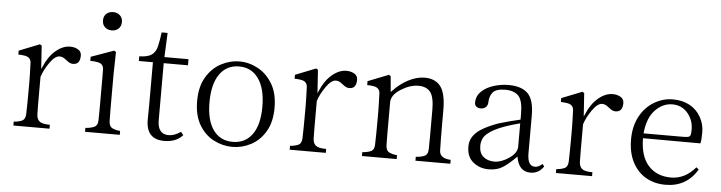

<svg xmlns="http://www.w3.org/2000/svg" viewBox="-47 -968 4483 1194"><g transform="rotate(5 2194.5 -371.5)"><path d="M52.7 -442.4V-466.8L180.7 -517.6L192.4 -510.7Q194.3 -473.6 197.3 -438.5Q200.2 -402.3 202.1 -365.2L209 -379.9Q236.3 -445.3 280.3 -482.4Q324.2 -519.5 370.1 -519.5Q397.5 -519.5 418.9 -507.3Q440.4 -495.1 440.4 -469.7Q440.4 -414.1 396.5 -414.1Q380.9 -414.1 366.7 -423.8Q352.5 -433.6 339.8 -443.4Q326.2 -453.1 309.6 -453.1Q281.2 -453.1 249 -407.2Q216.8 -361.3 202.1 -316.4V-152.3Q202.1 -112.3 203.1 -82.5Q204.1 -52.7 221.2 -38.6Q238.3 -24.4 286.1 -24.4V0H60.5V-24.4Q85.9 -25.4 109.4 -34.7Q132.8 -43.9 133.8 -78.1Q135.7 -146.5 135.7 -223.6V-279.3Q135.7 -319.3 132.8 -397.5Q130.9 -434.6 88.9 -439.5Q71.3 -442.4 52.7 -442.4Z M502 -442.4V-467.8L644.5 -518.6L656.2 -510.7L653.3 -371.1V-152.3Q653.3 -112.3 654.3 -79.1Q655.3 -45.9 677.7 -35.6Q700.2 -25.4 724.6 -24.4V0H507.8V-24.4Q534.2 -25.4 559.1 -34.7Q584 -43.9 585 -78.1Q585.9 -112.3 585.9 -152.3V-343.8Q585.9 -371.1 585.4 -395.5Q585 -419.9 568.4 -430.7Q551.8 -441.4 502 -442.4ZM558.6 -700.2Q558.6 -726.6 575.2 -741.7Q591.8 -756.8 618.2 -756.8Q643.6 -756.8 660.2 -741.2Q676.8 -725.6 676.8 -700.2Q676.8 -673.8 660.2 -658.2Q643.6 -642.6 618.2 -642.6Q591.8 -642.6 575.2 -658.2Q558.6 -673.8 558.6 -700.2Z M802.7 -467.8V-497.1Q856.4 -498 880.9 -516.1Q905.3 -534.2 913.6 -569.8Q921.9 -605.5 928.7 -657.2H965.8L959 -505.9H1109.4V-467.8H958V-112.3Q958 -24.4 1027.3 -24.4Q1062.5 -24.4 1102.5 -51.8L1118.2 -32.2Q1077.1 13.7 1002.9 13.7Q889.6 13.7 889.6 -108.4L890.6 -195.3V-467.8Z M1185.5 -252Q1185.5 -340.8 1220.7 -400.4Q1255.9 -460 1311.5 -489.7Q1367.2 -519.5 1427.7 -519.5Q1487.3 -519.5 1542.5 -489.7Q1597.7 -460 1633.3 -400.4Q1668.9 -340.8 1668.9 -252Q1668.9 -162.1 1633.8 -103Q1598.6 -43.9 1543.5 -15.1Q1488.3 13.7 1427.7 13.7Q1367.2 13.7 1311.5 -15.1Q1255.9 -43.9 1220.7 -103Q1185.5 -162.1 1185.5 -252ZM1262.7 -251Q1262.7 -137.7 1306.2 -77.6Q1349.6 -17.6 1427.7 -17.6Q1504.9 -17.6 1548.8 -77.6Q1592.8 -137.7 1592.8 -251Q1592.8 -364.3 1548.8 -426.3Q1504.9 -488.3 1427.7 -488.3Q1349.6 -488.3 1306.2 -426.3Q1262.7 -364.3 1262.7 -251Z M1777.3 -442.4V-466.8L1905.3 -517.6L1917 -510.7Q1918.9 -473.6 1921.9 -438.5Q1924.8 -402.3 1926.8 -365.2L1933.6 -379.9Q1960.9 -445.3 2004.9 -482.4Q2048.8 -519.5 2094.7 -519.5Q2122.1 -519.5 2143.6 -507.3Q2165 -495.1 2165 -469.7Q2165 -414.1 2121.1 -414.1Q2105.5 -414.1 2091.3 -423.8Q2077.1 -433.6 2064.5 -443.4Q2050.8 -453.1 2034.2 -453.1Q2005.9 -453.1 1973.6 -407.2Q1941.4 -361.3 1926.8 -316.4V-152.3Q1926.8 -112.3 1927.7 -82.5Q1928.7 -52.7 1945.8 -38.6Q1962.9 -24.4 2010.7 -24.4V0H1785.2V-24.4Q1810.5 -25.4 1834 -34.7Q1857.4 -43.9 1858.4 -78.1Q1860.4 -146.5 1860.4 -223.6V-279.3Q1860.4 -319.3 1857.4 -397.5Q1855.5 -434.6 1813.5 -439.5Q1795.9 -442.4 1777.3 -442.4Z M2230.5 -442.4V-466.8L2359.4 -517.6L2371.1 -510.7L2379.9 -412.1L2385.7 -418Q2428.7 -464.8 2481.4 -492.2Q2534.2 -519.5 2583 -519.5Q2649.4 -519.5 2682.6 -476.1Q2715.8 -432.6 2715.8 -328.1V-223.6Q2715.8 -148.4 2717.8 -75.2Q2719.7 -27.3 2788.1 -24.4V0H2570.3V-24.4Q2596.7 -25.4 2621.1 -34.2Q2645.5 -43 2646.5 -77.6Q2647.5 -112.3 2647.5 -152.3V-324.2Q2647.5 -403.3 2623.5 -434.6Q2599.6 -465.8 2547.9 -465.8Q2496.1 -465.8 2439 -429.7Q2381.8 -393.6 2381.8 -347.7V-152.3Q2381.8 -112.3 2382.8 -79.1Q2383.8 -45.9 2406.2 -35.6Q2428.7 -25.4 2453.1 -24.4V0H2236.3V-24.4Q2262.7 -25.4 2286.6 -34.2Q2310.5 -43 2311.5 -77.1Q2313.5 -146.5 2313.5 -223.6V-279.3Q2313.5 -319.3 2310.5 -397.5Q2308.6 -434.6 2266.6 -439.5Q2249 -442.4 2230.5 -442.4Z M2890.6 -117.2Q2890.6 -182.6 2957 -225.6Q2994.1 -250 3062.5 -275.4Q3145.5 -299.8 3199.2 -311.5V-346.7Q3199.2 -429.7 3171.9 -459Q3144.5 -488.3 3088.9 -488.3Q3033.2 -488.3 3012.2 -464.8Q2991.2 -441.4 2990.2 -399.4Q2989.3 -379.9 2976.6 -369.6Q2963.9 -359.4 2946.3 -359.4Q2928.7 -359.4 2918.5 -368.2Q2908.2 -377 2908.2 -390.6Q2908.2 -433.6 2938.5 -462.4Q2968.8 -491.2 3014.6 -505.4Q3060.5 -519.5 3106.4 -519.5Q3188.5 -519.5 3227.5 -480Q3266.6 -440.4 3266.6 -343.8V-107.4Q3266.6 -27.3 3313.5 -27.3Q3336.9 -27.3 3359.4 -48.8L3371.1 -34.2Q3340.8 11.7 3289.1 11.7Q3214.8 11.7 3200.2 -81.1Q3154.3 -34.2 3117.7 -10.3Q3081.1 13.7 3027.3 13.7Q2972.7 13.7 2931.6 -19Q2890.6 -51.8 2890.6 -117.2ZM2963.9 -127.9Q2963.9 -82 2990.7 -59.6Q3017.6 -37.1 3059.6 -37.1Q3101.6 -37.1 3150.4 -69.8Q3199.2 -102.5 3199.2 -143.6V-288.1Q3002 -238.3 2972.7 -170.9Q2963.9 -149.4 2963.9 -127.9Z M3439.5 -442.4V-466.8L3567.4 -517.6L3579.1 -510.7Q3581.1 -473.6 3584 -438.5Q3586.9 -402.3 3588.9 -365.2L3595.7 -379.9Q3623 -445.3 3667 -482.4Q3710.9 -519.5 3756.8 -519.5Q3784.2 -519.5 3805.7 -507.3Q3827.1 -495.1 3827.1 -469.7Q3827.1 -414.1 3783.2 -414.1Q3767.6 -414.1 3753.4 -423.8Q3739.3 -433.6 3726.6 -443.4Q3712.9 -453.1 3696.3 -453.1Q3668 -453.1 3635.7 -407.2Q3603.5 -361.3 3588.9 -316.4V-152.3Q3588.9 -112.3 3589.8 -82.5Q3590.8 -52.7 3607.9 -38.6Q3625 -24.4 3672.9 -24.4V0H3447.3V-24.4Q3472.7 -25.4 3496.1 -34.7Q3519.5 -43.9 3520.5 -78.1Q3522.5 -146.5 3522.5 -223.6V-279.3Q3522.5 -319.3 3519.5 -397.5Q3517.6 -434.6 3475.6 -439.5Q3458 -442.4 3439.5 -442.4Z M3894.5 -249Q3894.5 -332 3927.7 -393.1Q3960.9 -454.1 4016.1 -486.8Q4071.3 -519.5 4131.8 -519.5Q4192.4 -519.5 4237.3 -495.1Q4282.2 -470.7 4307.1 -426.3Q4332 -381.8 4332 -332Q4332 -281.2 4326.2 -261.7L3967.8 -262.7Q3968.8 -148.4 4021.5 -91.3Q4074.2 -34.2 4162.1 -34.2Q4249 -34.2 4314.5 -111.3L4330.1 -98.6Q4262.7 13.7 4131.8 13.7Q4062.5 13.7 4009.3 -17.1Q3956.1 -47.9 3925.3 -106.9Q3894.5 -166 3894.5 -249ZM3968.8 -293H4207Q4234.4 -293 4246.1 -295.4Q4257.8 -297.9 4261.2 -308.1Q4264.6 -318.4 4264.6 -340.8Q4264.6 -402.3 4227.5 -445.3Q4190.4 -488.3 4131.8 -488.3Q4072.3 -488.3 4024.9 -439Q3977.5 -389.6 3968.8 -293Z"/></g></svg>

Font: GenEi Koburi Mincho v6
Style: Regular
Weight: 400
Designer: o_tamon (Modified)
Foundry: o_tamon / Adobe Systems Incorporated
Version: Version 6.1